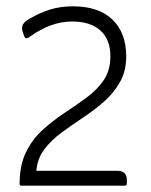

<svg xmlns="http://www.w3.org/2000/svg" viewBox="-20 -587 476 607"><path d="M95 -47H351Q381 -47 381 -18V-7Q381 0 374 0H47Q42 0 42 -6Q42 -65 62.5 -106.5Q83 -148 116 -177.5Q149 -207 185.5 -231Q222 -255 255 -279.5Q288 -304 308.5 -334.5Q329 -365 329 -409Q329 -462 297.5 -490.5Q266 -519 208 -519Q174 -519 141 -507Q108 -495 76 -472Q69 -466 63 -466Q59 -466 56 -474L51 -489Q47 -504 55.5 -514Q64 -524 83 -533Q107 -547 139 -557Q171 -567 211 -567Q292 -567 335.5 -525Q379 -483 379 -409Q379 -362 359 -327Q339 -292 308 -265Q277 -238 241.5 -214.5Q206 -191 173.5 -167Q141 -143 119.5 -114Q98 -85 95 -47Z"/></svg>

Font: Zain Light
Style: Regular
Weight: 300
Designer: Zain,Boutros
Foundry: Mobile Telecommunications Company (Zain), 2024
Version: Version 1.51; ttfautohint (v1.8.4)